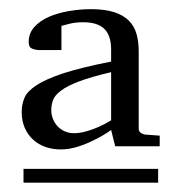

<svg xmlns="http://www.w3.org/2000/svg" viewBox="-20 -699 381 415"><path d="M30.8 -304.2V-334H321.8V-304.2ZM220.2 -543Q176.3 -532.7 150.6 -522.9Q125 -513.2 111.6 -502.9Q98.1 -492.7 94.5 -482.2Q90.8 -471.7 90.8 -460.9Q90.8 -451.7 94.2 -442.6Q97.7 -433.6 103.8 -426.8Q109.9 -419.9 119.1 -415.5Q128.4 -411.1 140.1 -411.1Q152.8 -411.1 167.2 -415.3Q181.6 -419.4 193.4 -424.8Q207 -430.7 220.2 -439ZM229 -382.8 220.2 -418Q203.1 -405.8 184.6 -397Q168.9 -388.7 149.4 -382.3Q129.9 -376 110.8 -376Q93.8 -376 78.4 -381.3Q63 -386.7 51.5 -397.2Q40 -407.7 33.4 -422.9Q26.9 -438 26.9 -457Q26.9 -473.6 33 -487.8Q39.1 -502 59.3 -515.1Q79.6 -528.3 117.7 -540.8Q155.8 -553.2 220.2 -565.9V-591.8Q220.2 -622.1 205.6 -636.5Q190.9 -650.9 160.2 -650.9Q143.1 -650.9 130.6 -647.7Q118.2 -644.5 112.8 -643.1V-590.8H65.9Q57.1 -590.8 49.6 -593.8Q42 -596.7 42 -607.9Q42 -627 54 -640.4Q65.9 -653.8 85.2 -662.4Q104.5 -670.9 128.7 -675Q152.8 -679.2 176.8 -679.2Q207 -679.2 227.1 -672.6Q247.1 -666 258.8 -654.1Q270.5 -642.1 275.1 -625.5Q279.8 -608.9 279.8 -588.9V-420.9Q279.8 -415.5 283.7 -412.4Q287.6 -409.2 293 -408.2L325.2 -405.8V-382.8Z"/></svg>

Font: Charis SIL Afr
Style: Regular
Weight: 400
Foundry: SIL International
Version: Version 5.000